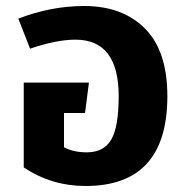

<svg xmlns="http://www.w3.org/2000/svg" viewBox="-20 -602 619 639"><path d="M260 -582Q388 -582 462.5 -507Q537 -432 537 -282Q537 17 265 17Q151 17 59 -45V-327H276L263 -226H193V-112Q224 -95 269 -95Q325 -95 350 -137Q375 -179 375 -282Q375 -470 231 -470Q168 -470 80 -440L41 -540Q150 -582 260 -582Z"/></svg>

Font: FiraGO
Style: Bold
Weight: 700
Designer: bBox Type
Foundry: bBox Type GmbH
Version: Version 1.001;PS 001.001;hotconv 1.0.88;makeotf.lib2.5.64775